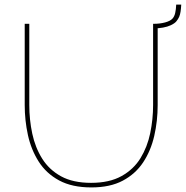

<svg xmlns="http://www.w3.org/2000/svg" viewBox="-20 -814 812 839"><path d="M379 5Q295 5 238.5 -25.5Q182 -56 149 -108Q116 -160 102 -224Q88 -288 88 -355V-710H108V-355Q108 -291 121 -230Q134 -169 164.5 -120.5Q195 -72 247 -43.5Q299 -15 378 -15Q458 -15 511 -44.5Q564 -74 594 -123Q624 -172 636.5 -232.5Q649 -293 649 -355V-710H669V-355Q669 -285 654 -220Q639 -155 605.5 -104.5Q572 -54 516.5 -24.5Q461 5 379 5ZM653 -690V-710Q679 -710 701.5 -716Q724 -722 734 -733Q742 -742 745.5 -757Q749 -772 750 -794H772Q771 -776 769 -763Q767 -750 763 -740.5Q759 -731 750 -720Q742 -711 727 -704Q712 -697 692.5 -693.5Q673 -690 653 -690Z"/></svg>

Font: Raleway Thin
Style: Regular
Weight: 100
Designer: Matt McInerney, Pablo Impallari, Rodrigo Fuenzalida
Foundry: Matt McInerney, Pablo Impallari, Rodrigo Fuenzalida
Version: Version 4.026